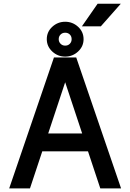

<svg xmlns="http://www.w3.org/2000/svg" viewBox="-20 -1040 719 1060"><path d="M533.7 0 465.8 -204.6H213.4L145.5 0H30.8L277.8 -722.7H400.9L648.4 0ZM339.8 -585.9 246.1 -303.2H433.6ZM238.3 -823.7Q238.3 -864.3 268.6 -892.1Q298.8 -919.9 339.8 -919.9Q380.9 -919.9 411.1 -892.1Q441.4 -864.3 441.4 -823.7Q441.4 -783.7 411.1 -755.6Q380.9 -727.5 339.8 -727.5Q298.8 -727.5 268.6 -755.6Q238.3 -783.7 238.3 -823.7ZM304.2 -823.7Q304.2 -808.6 314.5 -798.3Q324.7 -788.1 339.8 -788.1Q355.5 -788.1 365.5 -798.3Q375.5 -808.6 375.5 -823.7Q375.5 -839.4 365.5 -849.4Q355.5 -859.4 339.8 -859.4Q324.7 -859.4 314.5 -849.4Q304.2 -839.4 304.2 -823.7ZM536.6 -894.5H432.1L519 -1019.5H647Z"/></svg>

Font: Giphurs Medium
Style: Regular
Weight: 500
Version: Version 0.920; ttfautohint (v1.8.4.7-5d5b)